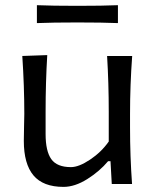

<svg xmlns="http://www.w3.org/2000/svg" viewBox="-20 -713 601 744"><path d="M123 -623.5V-692.9Q182.1 -690.4 279.8 -690.4Q377.9 -690.4 437 -692.9V-623.5Q377.9 -626 279.8 -626Q182.1 -626 123 -623.5ZM226.1 11.2Q147 11.2 109.6 -33.4Q72.3 -78.1 72.3 -167Q72.3 -189.9 73.2 -223.4Q74.2 -256.8 74.2 -271.5Q74.2 -378.9 66.4 -496.1L163.1 -499.5Q156.7 -393.1 156.7 -279.8V-193.4Q156.7 -127.4 178.7 -96.4Q200.7 -65.4 254.9 -65.4Q285.6 -65.4 329.1 -94.5Q372.6 -123.5 401.4 -164.6V-279.8Q401.4 -390.1 395 -496.1H492.2Q483.9 -382.8 483.9 -271.5V-219.2Q483.9 -107.4 491.7 0H413.1L408.2 -88.4H398.9Q366.2 -49.3 318.1 -19Q270 11.2 226.1 11.2Z"/></svg>

Font: Commissioner Flair
Style: Regular
Weight: 400
Designer: Kostas Bartsokas
Foundry: Kostas Bartsokas
Version: Version 1.000